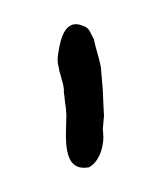

<svg xmlns="http://www.w3.org/2000/svg" viewBox="-40 -676 241 282"><g transform="rotate(-10 80.0 -535.5)"><path d="M53 -512C48 -483 30 -430 72 -430C88 -435 98 -454 101 -471C101 -474 102 -478 102 -482C104 -488 105 -494 107 -500L109 -516C110 -523 111 -531 112 -539L115 -572C115 -584 112 -603 112 -614C108 -625 109 -631 100 -636C76 -652 64 -623 58 -606C55 -598 53 -591 54 -583V-576C55 -571 55 -564 56 -556C56 -551 56 -548 55 -545C55 -538 54 -531 54 -523C54 -519 53 -515 53 -512Z"/></g></svg>

Font: Scribbler
Style: Regular
Weight: 400
Designer: Mew Too
Foundry: Cannot Into Space Fonts
Version: Version 1.001